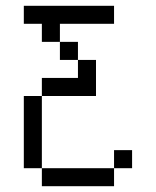

<svg xmlns="http://www.w3.org/2000/svg" viewBox="-20 -520 540 665"><path d="M437.5 62.5V0H375V62.5H125V125H375V62.5ZM375 -437.5V-500H62.5V-437.5H125V-375H187.5V-312.5H250V-250H125V-187.5H62.5Q62.5 -187.5 62.5 62.5H125Q125 62.5 125 -187.5H312.5Q312.5 -187.5 312.5 -312.5H250V-375H187.5V-437.5Z"/></svg>

Font: BFUnifontExMono
Style: Regular
Weight: 500
Version: Version 15.0.06